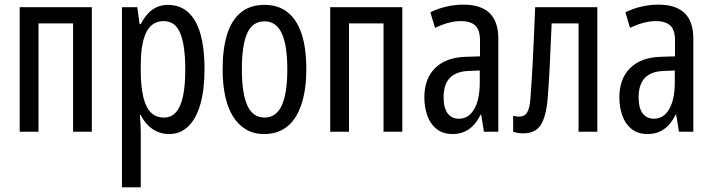

<svg xmlns="http://www.w3.org/2000/svg" viewBox="-20 -568 3070 828"><path d="M65 0V-537H376V0H295V-467H146V0Z M506 240V-537H572L582 -464H587Q602 -493 620 -511.5Q638 -530 659 -538.5Q680 -547 704 -547Q781 -547 821.5 -477.5Q862 -408 862 -269Q862 -181 844 -118.5Q826 -56 792 -23Q758 10 709 10Q683 10 660 0.5Q637 -9 618.5 -27.5Q600 -46 587 -72H583Q585 -51 586 -33Q587 -15 587 0V240ZM687 -61Q718 -61 738.5 -83.5Q759 -106 769 -152Q779 -198 779 -268Q779 -372 757.5 -424.5Q736 -477 686 -477Q653 -477 631 -456.5Q609 -436 598 -393.5Q587 -351 587 -285V-265Q587 -195 598 -149.5Q609 -104 631 -82.5Q653 -61 687 -61Z M1119 10Q1074 10 1040.5 -10Q1007 -30 984.5 -66.5Q962 -103 951 -154.5Q940 -206 940 -269Q940 -358 959.5 -420Q979 -482 1019 -514.5Q1059 -547 1121 -547Q1180 -547 1220 -515.5Q1260 -484 1280.5 -422.5Q1301 -361 1301 -269Q1301 -206 1290 -155Q1279 -104 1257 -67Q1235 -30 1200.5 -10Q1166 10 1119 10ZM1121 -61Q1171 -61 1195 -113Q1219 -165 1219 -269Q1219 -373 1195 -424.5Q1171 -476 1121 -476Q1069 -476 1046 -424.5Q1023 -373 1023 -269Q1023 -166 1046.5 -113.5Q1070 -61 1121 -61Z M1404 0V-537H1715V0H1634V-467H1485V0Z M1932 10Q1890 10 1863 -11.5Q1836 -33 1823 -69Q1810 -105 1810 -148Q1810 -228 1856 -274Q1902 -320 1987 -323L2050 -325V-394Q2050 -438 2030 -457.5Q2010 -477 1967 -477Q1941 -477 1913.5 -469.5Q1886 -462 1856 -448L1836 -515Q1868 -531 1905 -539.5Q1942 -548 1978 -548Q2054 -548 2091.5 -511.5Q2129 -475 2129 -401V0H2067L2055 -74H2053Q2039 -46 2021.5 -27.5Q2004 -9 1982 0.5Q1960 10 1932 10ZM1959 -56Q2001 -56 2025 -97.5Q2049 -139 2049 -212V-264L2001 -262Q1946 -260 1919.5 -231.5Q1893 -203 1893 -149Q1893 -102 1910.5 -79Q1928 -56 1959 -56Z M2236 7Q2225 7 2214 5.5Q2203 4 2193 0V-69Q2201 -67 2206.5 -66Q2212 -65 2218 -65Q2234 -65 2244 -72.5Q2254 -80 2260 -98.5Q2266 -117 2268 -151Q2271 -193 2273.5 -231.5Q2276 -270 2278 -313Q2280 -356 2282.5 -410Q2285 -464 2288 -537H2556V0H2475V-467H2359Q2356 -412 2354.5 -368Q2353 -324 2351 -287.5Q2349 -251 2347 -216.5Q2345 -182 2342 -145Q2335 -65 2312 -29Q2289 7 2236 7Z M2773 10Q2731 10 2704 -11.5Q2677 -33 2664 -69Q2651 -105 2651 -148Q2651 -228 2697 -274Q2743 -320 2828 -323L2891 -325V-394Q2891 -438 2871 -457.5Q2851 -477 2808 -477Q2782 -477 2754.5 -469.5Q2727 -462 2697 -448L2677 -515Q2709 -531 2746 -539.5Q2783 -548 2819 -548Q2895 -548 2932.5 -511.5Q2970 -475 2970 -401V0H2908L2896 -74H2894Q2880 -46 2862.5 -27.5Q2845 -9 2823 0.5Q2801 10 2773 10ZM2800 -56Q2842 -56 2866 -97.5Q2890 -139 2890 -212V-264L2842 -262Q2787 -260 2760.5 -231.5Q2734 -203 2734 -149Q2734 -102 2751.5 -79Q2769 -56 2800 -56Z"/></svg>

Font: Noto Sans ExtraCondensed
Style: Regular
Weight: 400
Width: 2
Designer: Monotype Design Team
Foundry: Monotype Imaging Inc.
Version: Version 2.013